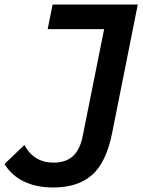

<svg xmlns="http://www.w3.org/2000/svg" viewBox="-85 -720 632 850"><path d="M-65 6 23 -78Q65 0 153 0Q206 0 238 -29Q270 -58 282 -122L376 -591H126L148 -700H525L411 -129Q385 0 322 55Q259 110 151 110Q75 110 20 83Q-35 56 -65 6Z"/></svg>

Font: Montserrat Alternates SemiBold
Style: Italic
Weight: 600
Italic angle: -11.3°
Designer: Julieta Ulanovsky
Foundry: Julieta Ulanovsky
Version: Version 7.200